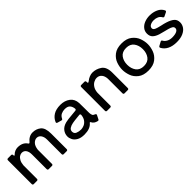

<svg xmlns="http://www.w3.org/2000/svg" viewBox="255 -1639 2754 2754"><g transform="rotate(-45 1632.5 -262.0)"><path d="M796 -334V-21Q796 -11 790.5 -5.5Q785 0 775 0H715Q705 0 699.5 -5.5Q694 -11 694 -21V-317Q694 -371 670 -405.5Q646 -440 605 -440Q569 -440 537 -407.5Q505 -375 497 -307V-21Q497 -11 491.5 -5.5Q486 0 476 0H411Q401 0 395.5 -5.5Q390 -11 390 -21V-317Q390 -376 367 -408Q344 -440 302 -440Q279 -440 255 -424.5Q231 -409 214 -376.5Q197 -344 193 -295V-21Q193 -11 187.5 -5.5Q182 0 172 0H108Q98 0 92.5 -5.5Q87 -11 87 -21V-503Q87 -513 92.5 -518.5Q98 -524 108 -524H172Q182 -524 187.5 -518.5Q193 -513 193 -503V-501Q193 -485 200 -485Q207 -485 214 -494Q236 -516 263.5 -526.5Q291 -537 316 -537Q416 -537 461 -470Q467 -459 475 -459Q481 -459 487 -466Q544 -537 619 -537Q691 -537 743.5 -494.5Q796 -452 796 -334Z M1436 -86Q1452 -80 1452 -69Q1452 -65 1449 -59L1421 -3Q1413 15 1395 10Q1337 -3 1315 -47Q1310 -58 1305 -58Q1300 -58 1294 -50Q1242 13 1125 13Q1054 13 1010.5 -12Q967 -37 949 -72.5Q931 -108 931 -141Q931 -195 964.5 -238Q998 -281 1065 -298Q1111 -309 1193 -315Q1249 -319 1274 -323Q1294 -326 1292 -347Q1287 -392 1262.5 -419.5Q1238 -447 1181 -447Q1144 -447 1110.5 -431.5Q1077 -416 1059 -378Q1050 -359 1033 -365L972 -382Q956 -387 956 -399Q956 -402 958 -408Q982 -466 1037 -500.5Q1092 -535 1180 -535Q1266 -535 1326 -490.5Q1386 -446 1390 -362Q1391 -322 1391.5 -255Q1392 -188 1392 -158Q1394 -128 1402 -111.5Q1410 -95 1436 -86ZM1291 -219V-221Q1291 -231 1285 -236.5Q1279 -242 1269 -240L1230 -236Q1165 -230 1124.5 -222.5Q1084 -215 1055.5 -196.5Q1027 -178 1027 -144Q1027 -103 1063 -88Q1099 -73 1142 -73Q1169 -73 1201.5 -86Q1234 -99 1259.5 -131.5Q1285 -164 1291 -219Z M2035 -334V-21Q2035 -11 2029.5 -5.5Q2024 0 2014 0H1949Q1939 0 1933.5 -5.5Q1928 -11 1928 -21V-317Q1925 -374 1896.5 -407Q1868 -440 1823 -440Q1791 -440 1759.5 -422.5Q1728 -405 1706 -369.5Q1684 -334 1680 -281V-21Q1680 -11 1674.5 -5.5Q1669 0 1659 0H1594Q1584 0 1578.5 -5.5Q1573 -11 1573 -21V-503Q1573 -513 1578.5 -518.5Q1584 -524 1594 -524H1659Q1669 -524 1674.5 -518.5Q1680 -513 1680 -503V-491Q1680 -484 1682.5 -480.5Q1685 -477 1689 -477Q1697 -477 1710 -488Q1738 -511 1770.5 -524Q1803 -537 1832 -537Q1907 -537 1971 -493.5Q2035 -450 2035 -334Z M2164 -262Q2164 -321 2186 -383.5Q2208 -446 2266 -491.5Q2324 -537 2424 -537Q2523 -537 2581 -491.5Q2639 -446 2661.5 -383.5Q2684 -321 2684 -262Q2684 -203 2661.5 -140.5Q2639 -78 2581 -32.5Q2523 13 2424 13Q2324 13 2266 -32.5Q2208 -78 2186 -140.5Q2164 -203 2164 -262ZM2583 -262Q2583 -339 2544 -392Q2505 -445 2424 -445Q2343 -445 2304 -392Q2265 -339 2265 -262Q2265 -185 2304 -132Q2343 -79 2424 -79Q2505 -79 2544 -132Q2583 -185 2583 -262Z M2773 -99Q2770 -105 2770 -110Q2770 -120 2782 -127L2841 -159Q2847 -162 2852 -162Q2861 -162 2868 -150Q2883 -121 2918 -101.5Q2953 -82 2999 -82Q3059 -82 3092.5 -98.5Q3126 -115 3126 -146Q3126 -170 3105 -183.5Q3084 -197 3045 -208Q3024 -214 2982 -224Q2928 -237 2900 -246Q2842 -265 2811.5 -295Q2781 -325 2781 -378Q2781 -427 2810.5 -463Q2840 -499 2888 -517.5Q2936 -536 2992 -536Q3059 -536 3116.5 -510.5Q3174 -485 3201 -431Q3204 -425 3204 -420Q3204 -410 3191 -403L3134 -375Q3128 -372 3124 -372Q3114 -372 3106 -385Q3089 -416 3057.5 -431Q3026 -446 2986 -446Q2944 -446 2914 -429.5Q2884 -413 2884 -382Q2884 -365 2898.5 -353Q2913 -341 2952 -330L3007 -316Q3056 -306 3093 -294Q3160 -273 3196.5 -242Q3233 -211 3233 -155Q3233 -113 3208.5 -75Q3184 -37 3131.5 -12.5Q3079 12 3000 12Q2916 12 2858.5 -17Q2801 -46 2773 -99Z"/></g></svg>

Font: Shippori Antique B1
Style: Regular
Weight: 400
Designer: FONTDASU
Foundry: FONTDASU / Google Inc. / but / Adobe
Version: Version 2.001